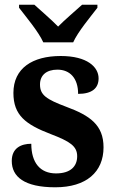

<svg xmlns="http://www.w3.org/2000/svg" viewBox="-20 -786 489 816"><path d="M164 -606H291C311 -651 365 -715 394 -753V-766H329C303 -742 255 -702 227 -673C199 -702 152 -742 126 -766H61V-753C90 -715 144 -651 164 -606ZM215 10C347 10 420 -55 420 -160C420 -255 362 -295 262 -332C177 -364 150 -382 150 -427C150 -466 177 -490 224 -490C277 -490 312 -454 312 -387C371 -387 399 -411 399 -453C399 -501 351 -548 238 -548C118 -548 37 -496 37 -391C37 -296 89 -257 196 -216C277 -185 308 -165 308 -122C308 -80 281 -49 218 -49C151 -49 113 -94 113 -175C70 -175 30 -157 30 -102C30 -35 83 10 215 10Z"/></svg>

Font: Noto Serif Georgian SemiCondensed Bold
Style: Regular
Weight: 700
Width: 4
Designer: Monotype Design Team, Akaki Razmadze
Foundry: Google LLC
Version: Version 2.003